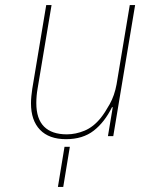

<svg xmlns="http://www.w3.org/2000/svg" viewBox="-20 -536 640 756"><path d="M240 12Q173 12 137.5 -25Q102 -62 102 -129Q102 -143 103.5 -157.5Q105 -172 107 -186L162 -516H183L128 -187Q123 -159 123 -130Q123 -68 153.5 -37.5Q184 -7 243 -7Q278 -7 313 -21.5Q348 -36 377 -72Q393 -92 412 -126Q431 -160 439 -204L491 -516H512L426 0H405L424 -114H421Q392 -55 349 -21.5Q306 12 240 12ZM234 42H255L229 200H208Z"/></svg>

Font: IBM Plex Mono Thin
Style: Italic
Weight: 100
Italic angle: -9°
Monospace: yes
Designer: Mike Abbink, Paul van der Laan, Pieter van Rosmalen
Foundry: Bold Monday
Version: Version 2.3